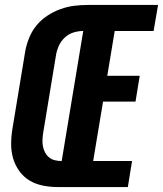

<svg xmlns="http://www.w3.org/2000/svg" viewBox="-20 -755 658 775"><path d="M212 0Q182 0 152.5 -6Q123 -12 99 -26.5Q75 -41 58 -64.5Q41 -88 33 -115.5Q25 -143 25 -173.5Q25 -204 30 -234L82 -549Q87 -576 98 -603Q109 -630 127.5 -652.5Q146 -675 171 -691.5Q196 -708 223.5 -718Q251 -728 278.5 -731.5Q306 -735 334 -735H618L600 -630H443L413 -449H544L527 -345H396L356 -105H513L496 0ZM229 -105 316 -630Q297 -630 277 -624Q257 -618 241.5 -603.5Q226 -589 217.5 -570Q209 -551 206 -532L154 -217Q152 -204 151.5 -190Q151 -176 153.5 -163Q156 -150 162.5 -138.5Q169 -127 179 -119Q189 -111 202.5 -108Q216 -105 229 -105Z"/></svg>

Font: Iosevka Curly XBdEx
Style: Italic
Weight: 800
Width: 7
Italic angle: -9°
Monospace: yes
Designer: Belleve Invis
Foundry: Belleve Invis
Version: Version 11.1.0; ttfautohint (v1.8.3)